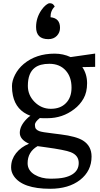

<svg xmlns="http://www.w3.org/2000/svg" viewBox="-20 -925 623 1198"><path d="M228.5 -188.5Q197.8 -164.1 197.8 -146.7Q197.8 -129.4 204.3 -120.8Q210.9 -112.3 224.6 -106.9Q242.2 -100.1 311.5 -92.3L358.4 -86.4Q456.1 -74.2 498 -47.9Q551.3 -14.2 551.3 51.8Q551.3 141.6 479.5 197.8Q408.2 252.9 293 252.9Q120.6 252.9 66.4 173.8Q49.3 148.4 49.3 120.6Q49.3 92.8 57.4 71Q65.4 49.3 80.1 30.8Q110.8 -7.8 161.1 -28.3Q103.5 -54.2 103.5 -96.2Q103.5 -139.6 147 -183.6Q158.7 -195.8 169.9 -202.6Q80.1 -235.8 60.5 -329.1Q54.7 -355.5 54.7 -388.2Q54.7 -420.9 74 -458.7Q93.3 -496.6 127.9 -525.9Q205.1 -590.3 320.8 -590.3Q374.5 -590.3 420.4 -568.8L573.7 -590.8V-507.8L493.7 -506.3Q523.4 -462.4 523.4 -405.8Q523.4 -349.1 501.2 -310.1Q479 -271 443.4 -244.1Q370.1 -187.5 276.4 -187.5Q259.8 -187.5 247.8 -187.5Q235.8 -187.5 228.5 -188.5ZM296.9 -246.1Q326.7 -246.1 349.9 -254.6Q373 -263.2 390.1 -280.3Q426.3 -315.4 426.3 -378.4Q426.3 -444.3 390.6 -484.4Q353 -526.9 288.1 -526.9Q229 -526.9 197.3 -502.4Q153.8 -469.7 153.8 -389.2Q153.8 -332 194.8 -290Q237.8 -246.1 296.9 -246.1ZM214.4 -13.2Q152.3 22.9 152.3 93.3Q152.3 138.7 196.3 165Q238.3 189.9 294.2 189.9Q350.1 189.9 381.3 182.6Q412.6 175.3 432.6 162.1Q471.2 137.2 471.2 91.8Q471.2 43.9 420.9 24.4Q385.7 10.3 264.2 -6.3ZM281.7 -680.7Q205.1 -680.7 205.1 -756.3Q205.1 -814 238.8 -862.8Q252.4 -882.3 266.6 -893.6Q280.8 -904.8 289.6 -904.8Q304.7 -904.8 312 -897.2Q319.3 -889.6 321.3 -883.8Q294.4 -857.9 295.4 -817.4Q354.5 -811.5 354.5 -751.5Q354.5 -722.2 335 -701.7Q314.9 -680.7 281.7 -680.7Z"/></svg>

Font: HeadlandOne
Style: Regular
Weight: 400
Designer: Gary Lonergan
Foundry: Sorkin Type Co.
Version: Version 1.002